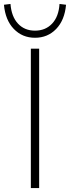

<svg xmlns="http://www.w3.org/2000/svg" viewBox="-60 -951 354 971"><path d="M96 0V-705H138V0ZM117 -760Q53 -760 10 -804.5Q-33 -849 -40 -927L-7 -931Q-2 -867 31 -831.5Q64 -796 117 -796Q170 -796 203.5 -831.5Q237 -867 241 -931L274 -927Q267 -849 224 -804.5Q181 -760 117 -760Z"/></svg>

Font: Nunito Sans 12pt ExtraLight
Style: Regular
Weight: 200
Version: Version 3.101;gftools[0.9.27]